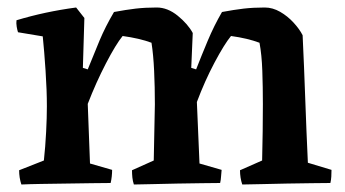

<svg xmlns="http://www.w3.org/2000/svg" viewBox="-20 -488 921 512"><path d="M37 4Q34 -5 32.5 -14.5Q31 -24 31 -34L97 -60Q101 -97 103 -136Q105 -175 105 -204Q105 -247 101.5 -299.5Q98 -352 94 -391L28 -402Q26 -408 24.5 -417Q23 -426 24 -434Q100 -457 183 -468L205 -440L201 -307L214 -303Q230 -343 245.5 -380Q261 -417 284 -456Q316 -462 341.5 -465Q367 -468 398 -468Q427 -468 454 -446Q481 -424 494 -400Q493 -377 492 -353.5Q491 -330 490 -307L503 -303Q517 -339 534 -379.5Q551 -420 572 -456Q604 -462 629.5 -465Q655 -468 686 -468Q707 -468 727 -456.5Q747 -445 763 -427.5Q779 -410 787 -394Q791 -309 794 -224Q797 -139 801 -54L864 -35Q864 -27 863.5 -17.5Q863 -8 861 0Q843 0 811.5 0.5Q780 1 744.5 1.5Q709 2 677 3Q645 4 626 4Q623 -5 621.5 -14.5Q620 -24 620 -34L679 -60Q680 -101 680.5 -138Q681 -175 681 -210Q681 -256 679.5 -299Q678 -342 672 -374Q656 -380 637 -384.5Q618 -389 596 -392Q578 -370 552 -321Q526 -272 505 -216L512 -52L571 -35Q570 -27 569.5 -17.5Q569 -8 567 0Q550 0 519.5 0.5Q489 1 453.5 1.5Q418 2 386.5 3Q355 4 337 4Q334 -5 333 -14.5Q332 -24 332 -34L390 -60Q392 -143 393 -210Q393 -256 391 -299Q389 -342 384 -374Q368 -380 348.5 -384.5Q329 -389 307 -392Q289 -370 262.5 -319Q236 -268 214 -211L220 -52L279 -35Q279 -27 278 -17.5Q277 -8 275 0Q257 0 225 0.5Q193 1 157 1.5Q121 2 89 2.5Q57 3 37 4Z"/></svg>

Font: Labrada SemiBold
Style: Regular
Weight: 600
Designer: Mercedes Jáuregui
Foundry: Omnibus-Type Team
Version: Version 1.000; ttfautohint (v1.8.4.7-5d5b)